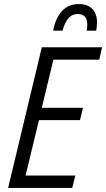

<svg xmlns="http://www.w3.org/2000/svg" viewBox="-20 -926 523 946"><path d="M20 0 186 -693H483L469 -632H243L186 -395H389L374 -334H172L106 -61H351L336 0ZM242 -775Q253 -836 285 -871Q317 -906 368 -906Q412 -906 435 -882Q458 -858 458 -816Q458 -807 457 -796.5Q456 -786 454 -775H407Q410 -792 410 -804Q410 -857 363 -857Q335 -857 317 -836Q299 -815 288 -775Z"/></svg>

Font: Ubuntu Sans Condensed
Style: Italic
Weight: 400
Width: 3
Italic angle: -13.5°
Designer: Dalton Maag Ltd
Foundry: Dalton Maag Ltd
Version: Version 1.006; ttfautohint (v1.8.4.7-5d5b)